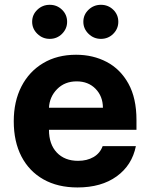

<svg xmlns="http://www.w3.org/2000/svg" viewBox="-20 -785 638 815"><path d="M308.9 10.7Q225.1 10.7 164.4 -23.6Q103.7 -57.9 71 -120.9Q38.4 -183.9 38.4 -270.2Q38.4 -354.4 71 -418Q103.7 -481.5 163.2 -517Q222.7 -552.6 302.9 -552.6Q375 -552.6 433.1 -522Q491.1 -491.5 525.2 -429.9Q559.3 -368.3 559.3 -275.6V-234H187.9V-233.7Q187.9 -172.6 221.2 -137.4Q254.6 -102.3 311.4 -102.3Q349.4 -102.3 377 -118.3Q404.5 -134.2 415.8 -164.8H556.8Q540.5 -83.5 475.3 -36.4Q410.2 10.7 308.9 10.7ZM187.9 -327.8H416.9Q416.5 -376.4 385.7 -408Q354.8 -439.6 305.4 -439.6Q255 -439.6 222.7 -407Q190.3 -374.3 187.9 -327.8ZM191.1 -620Q160.5 -620 138.5 -641.5Q116.5 -663 116.5 -692.5Q116.5 -722.7 138.5 -743.6Q160.5 -764.6 191.1 -764.6Q221.9 -764.6 243.4 -743.6Q264.9 -722.7 264.9 -692.5Q264.9 -663 243.4 -641.5Q221.9 -620 191.1 -620ZM408.4 -620Q377.8 -620 355.8 -641.5Q333.8 -663 333.8 -692.5Q333.8 -722.7 355.8 -743.6Q377.8 -764.6 408.4 -764.6Q439.3 -764.6 460.8 -743.6Q482.2 -722.7 482.2 -692.5Q482.2 -663 460.8 -641.5Q439.3 -620 408.4 -620Z"/></svg>

Font: Inter Zeller
Style: Bold
Weight: 700
Designer: Rasmus Andersson; Joe Bland
Foundry: zeller
Version: Version 3.015;git-dec3a8cb1